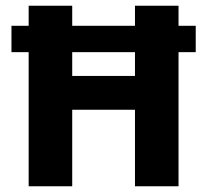

<svg xmlns="http://www.w3.org/2000/svg" viewBox="-20 -650 723 670"><path d="M80 0V-468H20V-560H80V-630H232V-560H451V-630H603V-560H663V-468H603V0H451V-267H232V0ZM451 -385V-468H232V-385Z"/></svg>

Font: Mukta ExtraBold
Style: Regular
Weight: 800
Designer: Girish Dalvi and Yashodeep Gholap
Foundry: Ek Type
Version: Version 2.538;PS 1.002;hotconv 16.6.51;makeotf.lib2.5.65220;